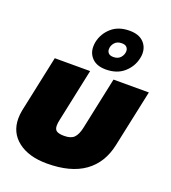

<svg xmlns="http://www.w3.org/2000/svg" viewBox="-171 -1100 1097 1235"><g transform="rotate(20 377.0 -482.5)"><path d="M442 -688Q382 -688 349.5 -719.5Q317 -751 317 -799Q317 -815 320 -831Q333 -892 380 -933.5Q427 -975 503 -975Q565 -975 597.5 -943.5Q630 -912 630 -864Q630 -856 629 -847.5Q628 -839 626 -831Q613 -771 565.5 -729.5Q518 -688 442 -688ZM461 -780Q493 -780 510 -800Q527 -820 527 -844Q527 -860 516.5 -871Q506 -882 483 -882Q451 -882 434 -862Q417 -842 417 -818Q417 -802 427.5 -791Q438 -780 461 -780ZM293 10Q169 10 95.5 -46.5Q22 -103 22 -200Q22 -228 28 -258L110 -644H352L276 -285Q270 -260 270 -242Q270 -214 286.5 -204.5Q303 -195 337 -195Q384 -195 405 -217Q426 -239 436 -285L512 -644H754L671 -254Q644 -125 549.5 -57.5Q455 10 293 10Z"/></g></svg>

Font: Kanit Black
Style: Italic
Weight: 900
Italic angle: -12°
Designer: Katatrad Team
Foundry: CadsonDemak
Version: Version 2.000; ttfautohint (v1.8.3)